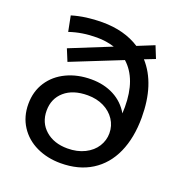

<svg xmlns="http://www.w3.org/2000/svg" viewBox="-132 -839 904 960"><g transform="rotate(20 320.0 -359.0)"><path d="M42 -215.8Q42 -282.7 75 -333.3Q107.9 -383.8 166 -411.4Q224.1 -439 296.9 -439Q364.7 -439 417.5 -411.4Q470.2 -383.8 500 -332Q501 -344.2 501 -366.2Q501 -515.1 420.9 -586.9L153.8 -480L127.9 -543L345.2 -630.9Q301.3 -645 251 -645Q172.9 -645 106 -622.1L89.8 -704.1Q163.1 -726.1 251 -726.1Q368.2 -726.1 450.2 -672.9L539.1 -709L564.9 -645L508.8 -623Q598.1 -523.4 598.1 -345.2Q598.1 -237.3 562.5 -157.7Q526.9 -78.1 458.5 -35.2Q390.1 7.8 293.9 7.8Q223.1 7.8 165.5 -19.5Q107.9 -46.9 75 -97.9Q42 -148.9 42 -215.8ZM139.2 -215.8Q139.2 -151.9 184.1 -112.5Q229 -73.2 300.8 -73.2Q353 -73.2 392.6 -93Q432.1 -112.8 452.6 -145.5Q473.1 -178.2 473.1 -215.8Q473.1 -255.9 451.7 -288.3Q430.2 -320.8 392.6 -339.4Q355 -357.9 307.1 -357.9Q229 -357.9 184.1 -318.8Q139.2 -279.8 139.2 -215.8Z"/></g></svg>

Font: Montserrat Medium
Style: Regular
Weight: 500
Designer: Julieta Ulanovsky
Foundry: Julieta Ulanovsky
Version: Version 7.200